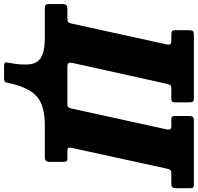

<svg xmlns="http://www.w3.org/2000/svg" viewBox="-69 -756 995 966"><g transform="rotate(90 429.0 -272.5)"><path d="M263 -143Q259.5 -128 262.5 -120.8Q265.5 -113.5 281 -113.5H470Q482.5 -113.5 486 -119.5Q489.5 -125.5 492.5 -138.5L596.5 -613Q602 -636.5 580.5 -636.5H546.5Q536.5 -636.5 532.8 -640.5Q529 -644.5 529 -655.5V-724Q529 -740 534 -745Q539 -750 555.5 -750H872.5Q885 -750 888.8 -745.8Q892.5 -741.5 892.5 -728V-659.5Q891.5 -646 887.2 -641.2Q883 -636.5 870 -636.5H817.5Q805.5 -636.5 801.2 -632Q797 -627.5 794.5 -616L689 -133Q686.5 -121 690.8 -117.2Q695 -113.5 706.5 -113.5H743.5Q756 -113.5 758 -106.8Q760 -100 760 -87V-22.5Q760 0 737.5 0H576Q510 0 468 17.5Q426 35 401 76.5Q376 118 361.5 189.5Q359.5 200.5 354 202.8Q348.5 205 337 205H281Q269.5 205 263.8 202.8Q258 200.5 260 189.5Q274 118 269 76.5Q264 35 232.5 17.5Q201 0 135 0H-14Q-26 0 -30 -5Q-34 -10 -34 -22.5V-93Q-34 -113.5 -12.5 -113.5H34.5Q51 -113.5 56 -117Q61 -120.5 64.5 -136.5L169.5 -616Q174 -636.5 153.5 -636.5H117.5Q107.5 -636.5 102.5 -640Q97.5 -643.5 97.5 -654.5V-726Q97.5 -742 103.2 -746Q109 -750 123.5 -750H439Q452.5 -750 456.5 -745Q460.5 -740 460.5 -726V-656.5Q460.5 -646 457.2 -641.2Q454 -636.5 444 -636.5H390.5Q376 -636.5 372.5 -629Q369 -621.5 366 -608Z"/></g></svg>

Font: Besley* Narrow Heavy
Style: Italic
Weight: 800
Width: 4
Italic angle: -13°
Designer: Owen Earl
Foundry: indestructible type*
Version: Version 3.000; ttfautohint (v1.8.3)